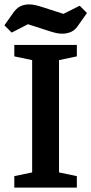

<svg xmlns="http://www.w3.org/2000/svg" viewBox="-23 -852 415 872"><path d="M42 0V-52L123 -69V-579L42 -596V-648H326V-596L245 -579V-69L326 -52V0ZM260 -699Q245 -699 230 -702.5Q215 -706 197 -712L104 -742L30 -704L-3 -737L33 -788Q51 -815 69.5 -823.5Q88 -832 108 -832Q123 -832 138.5 -828.5Q154 -825 172 -819L265 -789L339 -826L372 -793L336 -742Q319 -715 299.5 -707Q280 -699 260 -699Z"/></svg>

Font: Faustina SemiBold
Style: Regular
Weight: 600
Designer: Alfonso Garcia
Foundry: http://www.omnibus-type.com
Version: Version 1.200